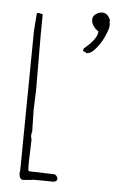

<svg xmlns="http://www.w3.org/2000/svg" viewBox="-51 -708 459 758"><g transform="rotate(5 178.5 -329.0)"><path d="M260.7 -515.1 262.7 -524.4Q314.9 -567.9 314.9 -597.2Q302.7 -604 294.4 -616.2Q286.1 -628.4 286.1 -641.6Q286.1 -654.8 298.1 -663.6Q310.1 -672.4 323.7 -672.4Q346.2 -672.4 356.9 -643.1L355 -640.1Q356.9 -636.2 356.9 -624Q356.9 -611.8 344.7 -583.5Q332.5 -555.2 313 -531.5Q293.5 -507.8 276.9 -507.3ZM91.8 -22.9 186 -20H189Q194.3 -20 199.2 -14.4Q204.1 -8.8 204.1 -2.9Q204.1 8.3 188 9.8Q162.1 8.8 105 8.8L106.9 9.8L69.8 13.2Q55.7 13.2 53.2 -9.8Q55.2 -19.5 55.2 -43L61 -576.2L65.9 -642.1Q65.9 -648.9 73.2 -648.9L89.8 -645Q89.8 -645 88.9 -565.9L89.8 -348.1Q86.9 -266.1 86.9 -264.2L88.9 -179.2L85.9 -170.9L86.9 -171.9L85.9 -164.1Q85.9 -155.8 88.9 -149.9L85.9 -54.2V-47.9Q85.9 -32.2 86.9 -27.6Q87.9 -22.9 91.8 -22.9Z"/></g></svg>

Font: Amatic SC
Style: Regular
Weight: 400
Version: Version 1.004